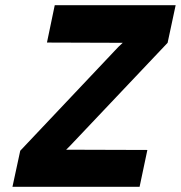

<svg xmlns="http://www.w3.org/2000/svg" viewBox="-20 -720 697 740"><path d="M191 -700 161 -556 453 -555 436 -539 58 -139 28 0H518L548 -142L235 -143L251 -159L626 -555L657 -700Z"/></svg>

Font: Advent Pro ExtraBold
Style: Italic
Weight: 800
Italic angle: -12°
Version: Version 3.000